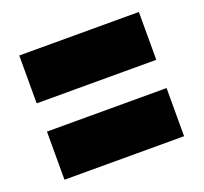

<svg xmlns="http://www.w3.org/2000/svg" viewBox="-84 -650 664 626"><g transform="rotate(-20 247.5 -337.5)"><path d="M455 -289V-122H40V-289ZM455 -553V-387H40V-553Z"/></g></svg>

Font: Alfa Slab One
Style: Regular
Weight: 400
Designer: JM Sole
Foundry: JM Sole
Version: Version 1.001